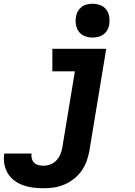

<svg xmlns="http://www.w3.org/2000/svg" viewBox="-98 -790 718 1023"><path d="M134 213Q105 213 77.5 209.5Q50 206 25 197Q0 188 -21.5 172Q-43 156 -56.5 133.5Q-70 111 -75 83.5Q-80 56 -75 28H70Q68 42 71.5 55Q75 68 84 77Q93 86 106.5 89.5Q120 93 134 93Q152 93 170.5 86Q189 79 202.5 64.5Q216 50 223.5 32Q231 14 234 -4L301 -410H181V-530H468L378 15Q373 43 363 70Q353 97 336 121Q319 145 295 163.5Q271 182 244 193.5Q217 205 189 209Q161 213 134 213ZM395 -590Q374 -590 354 -597.5Q334 -605 322 -621.5Q310 -638 306.5 -659Q303 -680 307 -702Q309 -717 317 -730.5Q325 -744 337.5 -753.5Q350 -763 365.5 -766.5Q381 -770 395 -770Q417 -770 436.5 -762.5Q456 -755 468.5 -738.5Q481 -722 484 -701Q487 -680 484 -658Q481 -643 473.5 -629.5Q466 -616 453 -606.5Q440 -597 425 -593.5Q410 -590 395 -590Z"/></svg>

Font: Iosevka Slab Heavy Extended
Style: Italic
Weight: 900
Width: 7
Italic angle: -9°
Monospace: yes
Designer: Belleve Invis
Foundry: Belleve Invis
Version: Version 11.1.0; ttfautohint (v1.8.3)